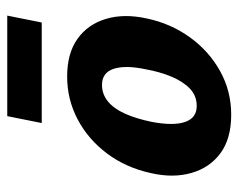

<svg xmlns="http://www.w3.org/2000/svg" viewBox="-84 -559 657 529"><g transform="rotate(-90 244.5 -294.5)"><path d="M193 14Q127 14 87 -15.5Q47 -45 32.5 -95.5Q18 -146 32 -207Q47 -276 86 -328Q125 -380 180 -409Q235 -438 298 -438Q362 -438 402 -409.5Q442 -381 457 -331Q472 -281 458 -218Q444 -152 406 -99.5Q368 -47 313 -16.5Q258 14 193 14ZM217 -81Q245 -81 264.5 -99.5Q284 -118 297.5 -150Q311 -182 318 -221Q330 -277 319.5 -309.5Q309 -342 275 -342Q250 -342 230 -326Q210 -310 196 -279Q182 -248 173 -204Q162 -145 173 -113Q184 -81 217 -81ZM170 -508 189 -603H466L447 -508Z"/></g></svg>

Font: Ysabeau Office ExtraBold
Style: Italic
Weight: 800
Italic angle: -12°
Designer: Christian Thalmann (Catharsis Fonts)
Version: Version 2.001;gftools[0.9.30]; featfreeze: tnum,lnum,ss02